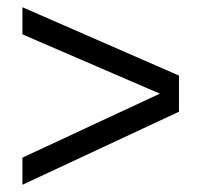

<svg xmlns="http://www.w3.org/2000/svg" viewBox="-20 -498 557 531"><path d="M422 -239 42 -62V13L475 -189V-289L42 -478V-403L422 -239Z"/></svg>

Font: Tajawal Medium
Style: Regular
Weight: 500
Designer: Boutros Fonts
Foundry: Created by Boutros International 2017
Version: Version 1.700